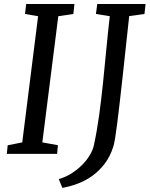

<svg xmlns="http://www.w3.org/2000/svg" viewBox="-20 -763 743 952"><path d="M18.1 -42.5 90.3 -57.1 168.9 -682.6 104 -693.8 109.9 -743.2H349.1L343.8 -693.8L269 -682.6L189.9 -57.1L267.1 -43L263.2 0H13.7ZM445.3 -42Q460.9 -113.3 471.7 -192.4Q482.4 -271.5 491 -354Q499.5 -436.5 507.3 -519.8Q515.1 -603 524.4 -682.6L455.6 -693.8L462.4 -743.2H701.7L696.3 -693.8L620.6 -683.1Q611.8 -602.1 603.5 -525.6Q595.2 -449.2 587.9 -381.3Q580.6 -313.5 573.7 -255.4Q566.9 -197.3 561.3 -152.6Q555.7 -107.9 550.8 -78.1Q545.9 -48.3 542 -36.6Q526.4 13.2 498.8 49.1Q471.2 85 437 109.4Q402.8 133.8 364.5 147.9Q326.2 162.1 289.1 168.5L271.5 125Q304.2 115.7 333.5 97.4Q362.8 79.1 386 55.9Q409.2 32.7 424.6 7.3Q439.9 -18.1 445.3 -42Z"/></svg>

Font: Merriweather
Style: Italic
Weight: 400
Italic angle: -7°
Designer: Eben Sorkin ( eben@eyebytes.com )
Foundry: Eben Sorkin ( eben@eyebytes.com )
Version: Version 1.005; ttfautohint (v0.97) -l 13 -r 13 -G 200 -x 24 